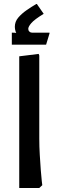

<svg xmlns="http://www.w3.org/2000/svg" viewBox="-20 -938 297 958"><path d="M76 0V-657L173 -669L176 -661V-247Q176 -206 178.5 -165Q181 -124 183.5 -89.5Q186 -55 188.5 -34.5Q191 -14 191 -14L176 0ZM70 -757Q54 -781 54 -804Q54 -830 71 -850Q88 -870 112.5 -887Q137 -904 161 -918H164L198 -869Q152 -841 136.5 -823Q121 -805 121 -794Q121 -786 126.5 -780.5Q132 -775 140 -775ZM39 -715V-775H43Q55 -775 65 -773Q75 -771 75 -771L92 -775H227V-771L210 -715Z"/></svg>

Font: Fustat SemiBold
Style: Regular
Weight: 600
Designer: Mohamed Gaber, Khaled Hosny, Laura Garcia Mut
Foundry: Kief Type Foundry, Alif Type Foundry, Hard Type Foundry
Version: Version 1.007